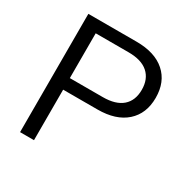

<svg xmlns="http://www.w3.org/2000/svg" viewBox="-160 -848 971 991"><g transform="rotate(30 325.5 -352.5)"><path d="M88 0V-705H375Q485 -705 545.5 -651.5Q606 -598 606 -503Q606 -409 545.5 -355Q485 -301 375 -301H171V0ZM171 -370H367Q444 -370 483.5 -404.5Q523 -439 523 -503Q523 -567 483.5 -602Q444 -637 367 -637H171Z"/></g></svg>

Font: Mulish
Style: Regular
Weight: 400
Designer: Vernon Adams
Foundry: Vernon Adams
Version: Version 3.603; ttfautohint (v1.8.3)